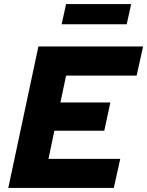

<svg xmlns="http://www.w3.org/2000/svg" viewBox="-20 -930 728 950"><path d="M21 0 170 -700H688L656 -556H307L279 -423H526L496 -283H249L220 -144H575L543 0ZM285 -810 307 -910H629L607 -810Z"/></svg>

Font: Red Hat Text
Style: Italic
Weight: 300
Italic angle: -12°
Designer: Pentagram, MCKL
Foundry: Pentagram, MCKL
Version: Version 1.023